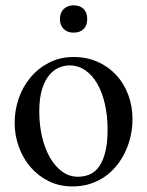

<svg xmlns="http://www.w3.org/2000/svg" viewBox="-20 -669 540 704"><path d="M465.8 -231.9Q465.8 -203.1 459.7 -173.6Q453.6 -144 441.4 -116.7Q429.2 -89.4 410.6 -65.4Q392.1 -41.5 367.7 -23.7Q343.3 -5.9 312.5 4.4Q281.7 14.6 245.1 14.6Q198.2 14.6 159.4 -4.4Q120.6 -23.4 92.5 -55.7Q64.5 -87.9 49.1 -130.4Q33.7 -172.9 33.7 -219.2Q33.7 -264.6 48.6 -307.9Q63.5 -351.1 91.6 -384.8Q119.6 -418.5 159.7 -439.2Q199.7 -460 250 -460Q298.3 -460 337.9 -442.4Q377.4 -424.8 406 -394Q434.6 -363.3 450.2 -321.5Q465.8 -279.8 465.8 -231.9ZM374.5 -194.3Q374.5 -244.1 364.7 -287.1Q355 -330.1 336.9 -361.6Q318.8 -393.1 293 -411.1Q267.1 -429.2 234.9 -429.2Q215.8 -429.2 196 -420.9Q176.3 -412.6 160.2 -393.1Q144 -373.5 134 -341.1Q124 -308.6 124 -259.8Q124 -211.9 134 -168.5Q144 -125 162.6 -92.3Q181.2 -59.6 207.3 -40.3Q233.4 -21 265.6 -21Q290 -21 310.1 -30Q330.1 -39.1 344.2 -59.6Q358.4 -80.1 366.5 -113.3Q374.5 -146.5 374.5 -194.3ZM299.8 -599.6Q299.8 -575.7 286.6 -562.5Q273.4 -549.3 249.5 -549.3Q227.1 -549.3 213.4 -563Q199.7 -576.7 199.7 -599.6Q199.7 -622.1 213.4 -635.7Q227.1 -649.4 249.5 -649.4Q273.4 -649.4 286.6 -636.2Q299.8 -623 299.8 -599.6Z"/></svg>

Font: Doulos SIL
Style: Regular
Weight: 400
Designer: Walt Agee, Victor Gaultney, Peter Martin, Debbi Hosken
Foundry: SIL International
Version: Version 4.110; 2011; Maintenance release